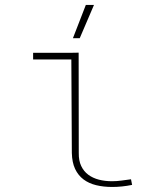

<svg xmlns="http://www.w3.org/2000/svg" viewBox="-20 -740 640 770"><path d="M112.8 -528.3H266.1L295.4 -528.8L295.9 -126.5Q295.4 -95.7 305.7 -74.2Q315.9 -52.7 334 -39.3Q352.1 -25.9 376.5 -19.5Q400.9 -13.2 429.2 -13.2Q448.7 -13.2 467.5 -15.9Q486.3 -18.6 505.4 -21L509.8 1.5Q469.2 9.8 430.2 9.8Q395 9.8 365.7 2.7Q336.4 -4.4 314.9 -20.5Q293.5 -36.6 281.2 -62.5Q269 -88.4 268.1 -126.5L266.1 -501.5H112.8ZM324.2 -720.2H356.9L299.8 -586.9H272.5Z"/></svg>

Font: Roboto Mono Thin
Style: Regular
Weight: 250
Designer: Google
Version: Version 2.000985; 2015; ttfautohint (v1.3)